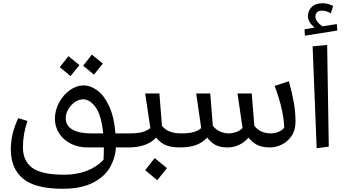

<svg xmlns="http://www.w3.org/2000/svg" viewBox="-20 -913 2129 1189"><path d="M775 0H698Q694 67 660 125Q626 183 553.5 219.5Q481 256 369 256Q199 256 123 193.5Q47 131 47 12Q47 -85 93 -181L150 -164Q122 -84 122 0Q122 83 179.5 126Q237 169 377 169Q531 169 621 77Q623 49 623 0H521Q464 0 418 -23.5Q372 -47 346 -87.5Q320 -128 320 -177Q320 -230 346 -278Q372 -326 413 -355Q454 -384 497 -384Q541 -384 583 -353Q625 -322 656 -255Q687 -188 695 -87H783L795 -42ZM543 -87H619Q608 -200 572 -249Q536 -298 495 -298Q470 -298 445 -281.5Q420 -265 403.5 -237.5Q387 -210 387 -181Q387 -135 428 -111Q469 -87 543 -87ZM495 -506 549 -575 617 -519 562 -451ZM350 -497 404 -565 472 -510 417 -442Z M1115 -41 1095 0Q1036 0 1002.5 -16Q969 -32 947 -61Q890 0 775 0L755 -42L782 -87Q830 -87 860.5 -95Q891 -103 911 -120L879 -334H967L983 -134Q1019 -87 1102 -87ZM879 141 938 66 1014 128 954 203Z M1810 -159Q1810 -107 1785.5 -71Q1761 -35 1724.5 -17.5Q1688 0 1653 0Q1603 0 1572 -16Q1541 -32 1519 -61Q1493 -31 1459.5 -15.5Q1426 0 1390 0Q1343 0 1313.5 -16Q1284 -32 1263 -61Q1235 -30 1194 -15Q1153 0 1095 0L1075 -42L1102 -87Q1150 -87 1178.5 -95Q1207 -103 1226 -120L1195 -334H1282L1298 -134Q1317 -110 1343 -98.5Q1369 -87 1397 -87Q1419 -87 1442.5 -95.5Q1466 -104 1482 -120L1451 -334H1539L1555 -134Q1591 -87 1658 -87Q1682 -87 1705 -96.5Q1728 -106 1740 -123Q1737 -230 1681 -381L1769 -410Q1790 -334 1800 -275.5Q1810 -217 1810 -159Z M1941 5 1916 -626 2006 -635 2016 -5ZM2069 -724 1868 -692 1866 -732 1928 -742Q1887 -777 1887 -812Q1887 -847 1910.5 -870Q1934 -893 1979 -893Q1994 -893 2011.5 -888.5Q2029 -884 2043 -876L2029 -830Q2001 -847 1974 -847Q1952 -847 1942.5 -836Q1933 -825 1933 -810Q1933 -796 1944 -780.5Q1955 -765 1976 -750L2066 -764Z"/></svg>

Font: FiraGO Book
Style: Italic
Weight: 350
Italic angle: -8°
Designer: bBox Type GmbH
Foundry: bBox Type GmbH
Version: Version 1.001